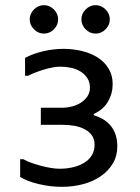

<svg xmlns="http://www.w3.org/2000/svg" viewBox="-20 -726 540 743"><path d="M150 -706Q172 -706 188.5 -689.5Q205 -673 205 -651Q205 -629 188.5 -612.5Q172 -596 150 -596Q128 -596 111.5 -612.5Q95 -629 95 -651Q95 -673 111.5 -689.5Q128 -706 150 -706ZM350 -706Q372 -706 388.5 -689.5Q405 -673 405 -651Q405 -629 388.5 -612.5Q372 -596 350 -596Q328 -596 311.5 -612.5Q295 -629 295 -651Q295 -673 311.5 -689.5Q328 -706 350 -706ZM434 -160Q434 -123 417 -94Q400 -65 370.5 -44.5Q341 -24 302 -13.5Q263 -3 219 -3Q175 -3 130.5 -13.5Q86 -24 58 -41V-110H70Q84 -102 102.5 -95.5Q121 -89 140 -84Q159 -79 177.5 -76Q196 -73 211 -73Q239 -73 263.5 -79Q288 -85 306.5 -96.5Q325 -108 335.5 -125.5Q346 -143 346 -166Q346 -187 336 -201.5Q326 -216 308.5 -225.5Q291 -235 268.5 -239Q246 -243 222 -243H138V-309H220Q239 -309 258.5 -314Q278 -319 293.5 -329Q309 -339 318.5 -353.5Q328 -368 328 -387Q328 -408 318 -423.5Q308 -439 292 -449Q276 -459 255.5 -463.5Q235 -468 214 -468Q188 -468 152.5 -457.5Q117 -447 89 -433H77V-502Q109 -519 148.5 -528Q188 -537 226 -537Q263 -537 297.5 -528.5Q332 -520 358 -503.5Q384 -487 400 -461Q416 -435 416 -401Q416 -364 398 -333Q380 -302 343 -285V-280Q389 -266 411.5 -235.5Q434 -205 434 -160Z"/></svg>

Font: D2Coding
Style: Regular
Weight: 400
Monospace: yes
Designer: Yong-Rak Park; Jeong-Hwan Yoon; Sang-Min Lee;
Foundry: NHN Corporation
Version: Version 1.3.2; Build 20180524